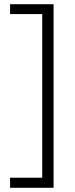

<svg xmlns="http://www.w3.org/2000/svg" viewBox="-20 -735 357 914"><path d="M28 111V159H235V-715H28V-668H181V111Z"/></svg>

Font: Noto Sans SemiCondensed Light
Style: Regular
Weight: 300
Width: 4
Designer: Monotype Design Team
Foundry: Monotype Imaging Inc.
Version: Version 2.013